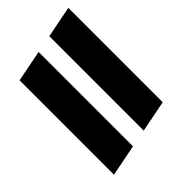

<svg xmlns="http://www.w3.org/2000/svg" viewBox="-113 -634 699 699"><g transform="rotate(45 236.5 -284.0)"><path d="M-1 -128H485L461 -250H-25ZM-38 -318H448L424 -440H-62Z"/></g></svg>

Font: Charger EcoBlack
Style: OpObl
Weight: 1000
Designer: Jasper
Foundry: Cannot Into Space Fonts
Version: Version 1.1